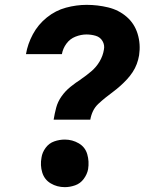

<svg xmlns="http://www.w3.org/2000/svg" viewBox="-20 -763 616 791"><path d="M201 -270H352Q355 -288 363 -305Q371 -322 385.5 -335.5Q400 -349 415 -361Q430 -373 445.5 -384.5Q461 -396 475.5 -409Q490 -422 503 -436Q516 -450 526.5 -466Q537 -482 543.5 -499.5Q550 -517 553 -535Q560 -581 547 -623.5Q534 -666 501.5 -694Q469 -722 425.5 -732.5Q382 -743 337 -743Q295 -743 252 -731.5Q209 -720 173 -691Q137 -662 115.5 -622Q94 -582 87 -540H235Q239 -563 253.5 -583Q268 -603 291 -612Q314 -621 336 -621Q356 -621 374.5 -615.5Q393 -610 402.5 -593.5Q412 -577 408 -558Q404 -533 390.5 -510Q377 -487 356.5 -469.5Q336 -452 314 -437L313 -436Q291 -422 270 -405Q249 -388 233.5 -366Q218 -344 211.5 -319.5Q205 -295 201 -270ZM247 8Q268 8 289.5 0.5Q311 -7 325 -26Q339 -45 343 -66Q348 -98 339.5 -127.5Q331 -157 304.5 -172.5Q278 -188 247 -188Q225 -188 203.5 -180.5Q182 -173 168 -154Q154 -135 151 -114Q145 -82 154 -52.5Q163 -23 189 -7.5Q215 8 247 8Z"/></svg>

Font: Iosevka Sparkle Heavy Oblique
Style: Regular
Weight: 900
Italic angle: -9°
Designer: Belleve Invis
Foundry: Belleve Invis
Version: Version 4.5.0; ttfautohint (v1.8.3)